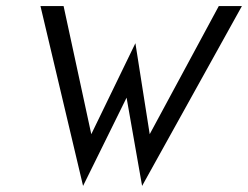

<svg xmlns="http://www.w3.org/2000/svg" viewBox="-20 -600 815 631"><path d="M113 -580 253 11 396 -279 447 11 775 -580H699L472 -159L425 -458L280 -159L189 -580Z"/></svg>

Font: Charger Sport
Style: DfNrwObl
Weight: 400
Designer: Jasper
Foundry: Cannot Into Space Fonts
Version: Version 1.1